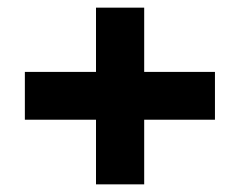

<svg xmlns="http://www.w3.org/2000/svg" viewBox="-20 -540 628 502"><path d="M231 -58V-520H357V-58ZM45 -227V-352H542V-227Z"/></svg>

Font: DM Sans 18pt Black
Style: Regular
Weight: 900
Designer: Colophon Foundry, Jonny Pinhorn
Foundry: Colophon Foundry
Version: Version 4.004;gftools[0.9.30]